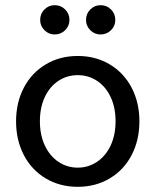

<svg xmlns="http://www.w3.org/2000/svg" viewBox="-20 -712 600 741"><path d="M42 -244Q42 -316 72 -373.5Q102 -431 156.5 -463.5Q211 -496 280 -496Q349 -496 403.5 -463.5Q458 -431 488 -373.5Q518 -316 518 -244Q518 -171 488 -113.5Q458 -56 403.5 -23.5Q349 9 280 9Q211 9 156.5 -23.5Q102 -56 72 -113.5Q42 -171 42 -244ZM426 -244Q426 -297 407 -337.5Q388 -378 354.5 -400Q321 -422 280 -422Q239 -422 205.5 -400Q172 -378 153 -337.5Q134 -297 134 -244Q134 -191 153 -150.5Q172 -110 205.5 -87.5Q239 -65 280 -65Q321 -65 354.5 -87.5Q388 -110 407 -150.5Q426 -191 426 -244ZM135 -635Q135 -659 151.5 -675.5Q168 -692 191 -692Q215 -692 231.5 -675.5Q248 -659 248 -635Q248 -612 231.5 -595.5Q215 -579 191 -579Q168 -579 151.5 -595.5Q135 -612 135 -635ZM312 -635Q312 -659 328.5 -675.5Q345 -692 368 -692Q392 -692 408.5 -675.5Q425 -659 425 -635Q425 -612 408.5 -595.5Q392 -579 368 -579Q345 -579 328.5 -595.5Q312 -612 312 -635Z"/></svg>

Font: SN Pro
Style: Regular
Weight: 400
Designer: Tobias Whetton
Foundry: Supernotes
Version: Version 1.003